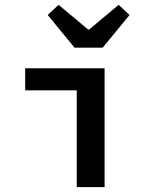

<svg xmlns="http://www.w3.org/2000/svg" viewBox="-20 -773 640 793"><path d="M297 0V-400H84V-491H412V0ZM288 -576 177 -711 222 -753 344 -651H348L470 -753L515 -711L404 -576Z"/></svg>

Font: Source Code Pro SemiBold
Style: Regular
Weight: 600
Monospace: yes
Designer: Paul D. Hunt, Teo Tuominen
Foundry: Adobe Systems Incorporated
Version: Version 1.018;hotconv 1.0.116;makeotfexe 2.5.65601